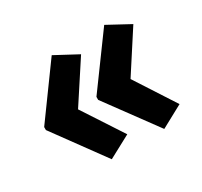

<svg xmlns="http://www.w3.org/2000/svg" viewBox="-103 -634 756 719"><g transform="rotate(-30 275.0 -274.0)"><path d="M33 -280 192 -499 289 -447 176 -274 289 -101 192 -49 33 -267ZM259 -280 419 -499 515 -447 403 -274 515 -101 419 -49 259 -267Z"/></g></svg>

Font: Noto Sans Gujarati Condensed
Style: Bold
Weight: 700
Width: 3
Designer: Jelle Bosma - Monotype Design Team, Universal Thirst
Foundry: Monotype Imaging Inc.
Version: Version 2.106; ttfautohint (v1.8.4.7-5d5b)